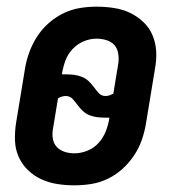

<svg xmlns="http://www.w3.org/2000/svg" viewBox="-20 -548 540 576"><path d="M203 8Q177 8 151.5 4Q126 0 103.5 -10.5Q81 -21 63.5 -38Q46 -55 36 -77.5Q26 -100 25 -125.5Q24 -151 28 -178L55 -342Q59 -367 68 -391.5Q77 -416 91.5 -438.5Q106 -461 126.5 -479Q147 -497 171 -508.5Q195 -520 220 -524Q245 -528 270 -528Q296 -528 322 -524Q348 -520 370 -509.5Q392 -499 410 -482Q428 -465 437.5 -442.5Q447 -420 448.5 -394.5Q450 -369 445 -342L418 -178Q414 -153 405.5 -128.5Q397 -104 382 -81.5Q367 -59 347 -41Q327 -23 303 -11.5Q279 0 253.5 4Q228 8 203 8ZM297 -260Q303 -260 308.5 -262Q314 -264 320 -267L335 -358Q337 -373 334.5 -388Q332 -403 323 -413Q314 -423 299.5 -427.5Q285 -432 270 -432Q250 -432 231 -424Q212 -416 197.5 -400.5Q183 -385 176 -365.5Q169 -346 166 -327V-325H177Q190 -325 202 -323.5Q214 -322 225.5 -317.5Q237 -313 245.5 -305Q254 -297 261 -287.5Q268 -278 276 -269Q284 -260 297 -260ZM203 -88Q223 -88 242.5 -96Q262 -104 276 -119.5Q290 -135 297.5 -154.5Q305 -174 308 -193V-195H297Q284 -195 271.5 -196.5Q259 -198 248 -202.5Q237 -207 228.5 -215Q220 -223 213 -232.5Q206 -242 198 -251Q190 -260 177 -260Q171 -260 165 -258Q159 -256 154 -253L139 -162Q136 -147 138.5 -132Q141 -117 150.5 -107Q160 -97 174 -92.5Q188 -88 203 -88Z"/></svg>

Font: Iosevka Curly Slab
Style: Bold Italic
Weight: 700
Italic angle: -9°
Monospace: yes
Designer: Belleve Invis
Foundry: Belleve Invis
Version: Version 22.1.2; ttfautohint (v1.8.4)